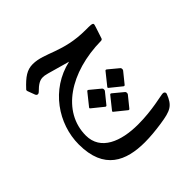

<svg xmlns="http://www.w3.org/2000/svg" viewBox="-201 -599 1121 1121"><g transform="rotate(-45 359.5 -39.0)"><path d="M510.2 342.8C606.4 328.6 632.3 315.4 660.2 244.6C663.1 232.9 655.8 226.1 645.5 226.1C627.9 226.1 535.1 252.9 416 252.9C274.4 252.9 153.8 205.1 153.8 82.5C153.8 -111.8 348.6 -242.2 607.9 -245.6C613.3 -245.6 618.2 -249 619.6 -253.9C642.1 -321.8 647.5 -337.9 647.5 -342.8C647.5 -355 624.5 -354 589.4 -354C402.3 -354 326.2 -431.6 229.5 -431.6C182.6 -431.6 148.9 -408.7 98.6 -354.5C94.7 -350.6 94.7 -347.7 96.2 -342.3L113.3 -296.4C115.7 -289.6 121.1 -285.6 126.9 -285.6C130.8 -285.6 135.2 -287.6 138.7 -291C172.4 -324.7 192.9 -335.9 216.8 -335.9C235.8 -335.9 240.2 -334 389.6 -291.5C201.7 -249.5 87.9 -78.6 87.9 90.3C87.9 300.3 216.8 354.5 370.1 354.5C415.5 354.5 463.4 349.6 510.2 342.8ZM513.7 35.6C515.1 36.1 516.1 36.6 517.6 36.6C519.5 36.6 521.5 35.6 522.5 34.7L576.2 -31.7C578.6 -34.2 579.1 -38.1 579.1 -42C579.1 -46.4 578.1 -50.3 575.2 -52.7L512.7 -104.5C510.7 -105.5 509.3 -106.4 507.8 -106.4C505.8 -106.4 503.9 -105.5 502.4 -103.5L443.8 -30.3C442.4 -28.3 441.4 -26.9 441.4 -25.4C441.4 -23.4 442.4 -22 444.3 -20.5ZM354 44.9C355.4 45.4 356.4 45.9 357.9 45.9C359.8 45.9 361.8 44.9 362.8 43.9L416.5 -22.5C418.9 -24.9 419.4 -28.8 419.4 -32.7C419.4 -37.1 418.4 -41 415.5 -43.5L353 -95.2C351.1 -96.2 349.6 -97.2 348.1 -97.2C346.2 -97.2 344.2 -96.2 342.8 -94.2L284.2 -21C282.7 -19 281.7 -17.6 281.7 -16.1C281.7 -14.2 282.7 -12.7 284.6 -11.2ZM434.6 153.8C436 154.3 437 154.8 438.5 154.8C440.4 154.8 442.4 153.8 443.3 152.8L497.1 86.4C499.5 84 500 80.1 500 76.2C500 71.8 499 67.9 496.1 65.4L433.6 13.7C431.6 12.7 430.2 11.7 428.7 11.7C426.7 11.7 424.8 12.7 423.3 14.7L364.7 87.9C363.3 89.9 362.3 91.3 362.3 92.8C362.3 94.7 363.3 96.2 365.2 97.7Z"/></g></svg>

Font: Pfont
Style: Regular
Weight: 400
Designer: Damoon Khanjanzadeh
Foundry: pfont
Version: Version 1.000;PS 000.300;hotconv 1.0.88;makeotf.lib2.5.64775